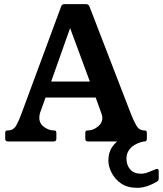

<svg xmlns="http://www.w3.org/2000/svg" viewBox="-20 -680 783 923"><path d="M608 -136Q622 -100 635.5 -76.5Q649 -53 673 -53Q682 -53 684 -49.5Q686 -46 686 -40V-13Q686 0 673 0H403Q390 0 390 -13V-40Q390 -46 392 -49.5Q394 -53 403 -53Q427 -53 449.5 -70.5Q472 -88 472 -114Q472 -123 467 -136L440 -211H199L172 -136Q169 -124 169 -114Q169 -86 192 -69.5Q215 -53 238 -53Q247 -53 249 -49.5Q251 -46 251 -40V-13Q251 0 238 0H18Q5 0 5 -13V-40Q5 -46 7 -49.5Q9 -53 18 -53Q45 -53 58.5 -77.5Q72 -102 84 -136L274 -649Q277 -660 289 -660H395Q405 -660 410 -649ZM226 -288H412L317 -545ZM680 -16Q684 -10 684 -6Q684 0 673 0Q669 0 655.5 4Q642 8 626.5 17Q611 26 599.5 42.5Q588 59 588 83Q588 114 606 134.5Q624 155 658 155Q674 155 690 149Q706 143 718.5 137.5Q731 132 735 132Q743 132 743 143V178Q743 188 736 192Q685 223 640 223Q592 223 561.5 201.5Q531 180 516 149.5Q501 119 501 92Q501 52 520 25.5Q539 -1 565.5 -16Q592 -31 616 -37.5Q640 -44 650 -44Q659 -44 665 -36Z"/></svg>

Font: Young Serif
Style: Regular
Weight: 400
Designer: Bastien Sozeau
Foundry: NBR — Bastien Sozeau
Version: Version 3.004; ttfautohint (v1.8.4.7-5d5b);gftools[0.9.33]